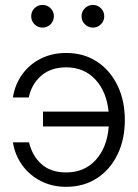

<svg xmlns="http://www.w3.org/2000/svg" viewBox="-20 -738 554 769"><path d="M245.1 10.3Q189 10.3 143.6 -12.9Q98.1 -36.1 69.1 -76.4Q40 -116.7 31.7 -168H96.2Q109.4 -113.3 146.5 -80.3Q183.6 -47.4 245.1 -47.4Q318.4 -47.4 363.8 -97.7Q409.2 -147.9 415.5 -231.4H152.3V-291H415Q406.7 -371.6 361.6 -419.9Q316.4 -468.3 245.1 -468.3Q184.1 -468.3 145.3 -434.8Q106.4 -401.4 95.2 -347.7H31.7Q40 -399.9 69.1 -440.2Q98.1 -480.5 143.3 -503.2Q188.5 -525.9 245.1 -525.9Q314.9 -525.9 367.9 -491.5Q420.9 -457 450.4 -396.2Q480 -335.4 480 -257.3Q480 -179.2 450.4 -118.7Q420.9 -58.1 367.9 -23.9Q314.9 10.3 245.1 10.3ZM150.4 -627.4Q131.3 -627.4 118.2 -640.6Q105 -653.8 105 -672.9Q105 -691.9 118.2 -705.1Q131.3 -718.3 150.4 -718.3Q168.9 -718.3 182.4 -705.1Q195.8 -691.9 195.8 -672.9Q195.8 -653.8 182.4 -640.6Q168.9 -627.4 150.4 -627.4ZM352.1 -627.4Q333.5 -627.4 320.1 -640.6Q306.6 -653.8 306.6 -672.9Q306.6 -691.9 320.1 -705.1Q333.5 -718.3 352.1 -718.3Q370.6 -718.3 384 -705.1Q397.5 -691.9 397.5 -672.9Q397.5 -653.8 384 -640.6Q370.6 -627.4 352.1 -627.4Z"/></svg>

Font: Inter Display Light
Style: Regular
Weight: 300
Designer: Rasmus Andersson
Foundry: rsms
Version: Version 4.000;git-a52131595